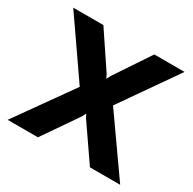

<svg xmlns="http://www.w3.org/2000/svg" viewBox="-123 -649 777 774"><g transform="rotate(30 265.5 -262.0)"><path d="M147 -523.8 256.6 -360.2 265.5 -342 274.9 -360.2 384 -523.8H524.8L342.6 -262.7L527.6 0H386.8L274.5 -163L265.5 -180.3L257 -163L144.7 0H3.9L188.9 -260.5L6.7 -523.8Z"/></g></svg>

Font: Raleway Thin
Style: Regular
Weight: 100
Designer: Matt McInerney, Pablo Impallari, Rodrigo Fuenzalida
Foundry: Matt McInerney, Pablo Impallari, Rodrigo Fuenzalida
Version: Version 4.026